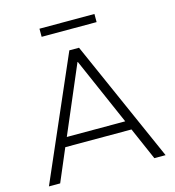

<svg xmlns="http://www.w3.org/2000/svg" viewBox="-124 -969 976 1073"><g transform="rotate(-15 364.0 -432.5)"><path d="M26 0 333 -705H389L701 0H636L554 -188H171L91 0ZM360 -630 194 -241H532L362 -630ZM203 -818V-865H521V-818Z"/></g></svg>

Font: Mulish Light
Style: Regular
Weight: 300
Designer: Vernon Adams
Foundry: Vernon Adams
Version: Version 3.603; ttfautohint (v1.8.3)